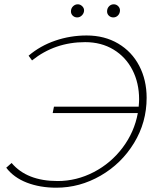

<svg xmlns="http://www.w3.org/2000/svg" viewBox="-20 -869 747 893"><path d="M662 -414Q662 -300 603.5 -204Q545 -108 448 -52Q351 4 242 4Q166 4 105 -19.5Q44 -43 9 -89L34 -111Q105 -27 248 -27Q336 -27 416 -68.5Q496 -110 550.5 -182.5Q605 -255 621 -343H225L231 -373H625Q627 -395 627 -407Q627 -483 596 -543.5Q565 -604 508 -638.5Q451 -673 376 -673Q235 -673 129 -588L113 -610Q167 -656 237 -680Q307 -704 383 -704Q466 -704 529.5 -666.5Q593 -629 627.5 -563Q662 -497 662 -414ZM310 -816Q310 -830 319.5 -839.5Q329 -849 342 -849Q353 -849 362 -840.5Q371 -832 371 -821Q371 -808 361.5 -798Q352 -788 339 -788Q327 -788 318.5 -796Q310 -804 310 -816ZM478 -816Q478 -830 487 -839.5Q496 -849 509 -849Q521 -849 529.5 -840.5Q538 -832 538 -821Q538 -807 529 -797.5Q520 -788 507 -788Q495 -788 486.5 -796Q478 -804 478 -816Z"/></svg>

Font: Montserrat Alternates ExLight
Style: Italic
Weight: 275
Italic angle: -11.3°
Designer: Julieta Ulanovsky
Foundry: Julieta Ulanovsky
Version: Version 7.200